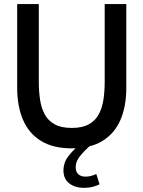

<svg xmlns="http://www.w3.org/2000/svg" viewBox="-20 -720 710 950"><path d="M335 14Q242.5 14 182.8 -22.8Q123 -59.5 94 -126.8Q65 -194 65 -286V-700H172V-315Q172 -268 178.2 -226.5Q184.5 -185 201.5 -153.8Q218.5 -122.5 250.8 -104.8Q283 -87 335 -87Q387 -87 419.2 -104.8Q451.5 -122.5 468.5 -154Q485.5 -185.5 491.8 -226.8Q498 -268 498 -315V-700H605V-286Q605 -194 576 -126.8Q547 -59.5 487.2 -22.8Q427.5 14 335 14ZM370.5 0H427Q395.5 27.5 375 53.5Q354.5 79.5 354.5 107Q354.5 130.5 367.8 142.2Q381 154 402.5 154Q417.5 154 430.5 150.5Q443.5 147 456.5 141L472.5 192Q459 199 439.2 204.2Q419.5 209.5 394 209.5Q352 209.5 323 187.5Q294 165.5 294 123.5Q294 84.5 318 53.2Q342 22 370.5 0Z"/></svg>

Font: Cabin SemiCondensedMedium
Style: Regular
Weight: 500
Width: 4
Designer: Pablo Impallari
Foundry: Pablo Impallari. http://www.impallari.com Igino Marini. http://www.ikern.com
Version: Version 3.001